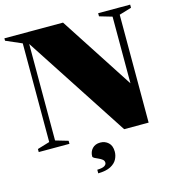

<svg xmlns="http://www.w3.org/2000/svg" viewBox="-131 -827 1063 1156"><g transform="rotate(-15 400.0 -249.0)"><path d="M101.5 -42V-657L2.5 -700V-715H368L665.5 -257V-672.5L587 -695.5V-715H786.5V-695.5L710 -672.5V0H557.5L138 -643.5V-42L216.5 -19V0H25V-19ZM338 194Q370.5 193 383.2 185Q396 177 396 165.5Q396 153 386 145Q376 137 362.5 131.2Q349 125.5 339 120.2Q329 115 329 108.5Q329 79.5 347.2 60Q365.5 40.5 397 40.5Q426.5 40.5 447.2 59.5Q468 78.5 468 116Q468 140 456.2 162.8Q444.5 185.5 416.2 200.5Q388 215.5 338 216.5Z"/></g></svg>

Font: Newsreader Display ExtraBold
Style: Regular
Weight: 800
Designer: Hugues Gentile
Foundry: Production Type
Version: Version 1.001